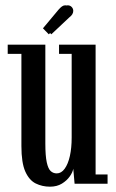

<svg xmlns="http://www.w3.org/2000/svg" viewBox="-20 -691 435 722"><path d="M168 11Q139 11 114.5 -1Q90 -13 75.2 -45.8Q60.5 -78.5 60.5 -142V-488.5H9V-523H150.5V-151.5Q150.5 -105 155.8 -80.8Q161 -56.5 170.5 -47.8Q180 -39 193.5 -39Q210.5 -39 223.2 -56.5Q236 -74 242.8 -104.5Q249.5 -135 249.5 -173.5V-488.5H202V-523H339.5V-35H384.5V0H260.5L255.5 -56.5Q253.5 -43.5 242.5 -27.8Q231.5 -12 212.8 -0.5Q194 11 168 11ZM163.5 -562 141.5 -584.5 200 -654.5Q207 -662.5 213 -666.8Q219 -671 225 -671Q234 -671 240 -665Q246 -659 246 -650Q246 -636.5 231 -625.5ZM173 -562 151.5 -584.5 209 -654.5Q216 -663 222.2 -667Q228.5 -671 234.5 -671Q243.5 -671 249.5 -664.8Q255.5 -658.5 255.5 -650Q255.5 -636.5 240.5 -625.5Z"/></svg>

Font: Imbue Thin 10pt Medium
Style: Regular
Weight: 500
Version: Version 1.102